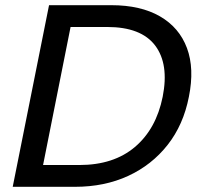

<svg xmlns="http://www.w3.org/2000/svg" viewBox="-20 -720 769 740"><path d="M409 -700Q522 -700 596.5 -657Q671 -614 700.5 -535Q730 -456 708 -347Q687 -239 626 -161.5Q565 -84 474 -42Q383 0 269 0H29L169 -700ZM286 -84Q418 -84 500 -153.5Q582 -223 607 -347Q632 -473 578 -544.5Q524 -616 393 -616H252L146 -84Z"/></svg>

Font: Albert Sans Medium
Style: Italic
Weight: 500
Italic angle: -11.25°
Designer: Andreas Rasmussen
Foundry: a.Foundry
Version: Version 1.025